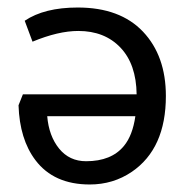

<svg xmlns="http://www.w3.org/2000/svg" viewBox="-20 -487 498 516"><path d="M211.4 -53.7Q279.3 -53.7 313 -94.7Q336.4 -123 343.8 -174.8H106.9Q111.3 -121.6 138.9 -87.6Q166.5 -53.7 211.4 -53.7ZM46.4 -431.2Q99.1 -466.8 189 -466.8Q302.7 -466.8 364.3 -401.9Q425.8 -336.9 425.8 -229Q425.8 -87.9 334.5 -25.4Q284.2 8.8 221.2 8.8Q124.5 8.8 75.2 -56.6Q32.7 -112.8 29.8 -204.1L41.5 -233.4H347.2Q346.2 -314.5 303.7 -359.1Q261.2 -403.8 190.4 -403.8Q136.7 -403.8 67.4 -375Z"/></svg>

Font: Molengo
Style: Regular
Weight: 400
Designer: moyogo
Foundry: moyogo
Version: Version 0.11; ttfautohint (v0.8) -G 32 -r 16 -x